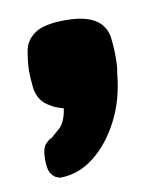

<svg xmlns="http://www.w3.org/2000/svg" viewBox="-51 -224 343 422"><g transform="rotate(-10 120.5 -12.5)"><path d="M51 157Q51 157 44.5 155Q38 153 31.5 144Q25 135 25 113Q25 87 33.5 78Q42 69 47 68Q49 66 65 52.5Q81 39 85 8Q72 5 61.5 -0.5Q51 -6 43 -13Q29 -27 26.5 -48Q24 -69 24 -88Q25 -110 29 -131.5Q33 -153 53.5 -167.5Q74 -182 122 -182Q176 -182 198 -160Q212 -146 214.5 -125.5Q217 -105 217 -85Q217 -75 216.5 -65.5Q216 -56 214 -47Q209 10 185.5 56Q162 102 127 129.5Q92 157 51 157Z"/></g></svg>

Font: Fredoka Expanded
Style: Bold
Weight: 700
Width: 7
Designer: Ben Nathan
Foundry: Milena B. Brandão, Ben Nathan
Version: Version 2.001